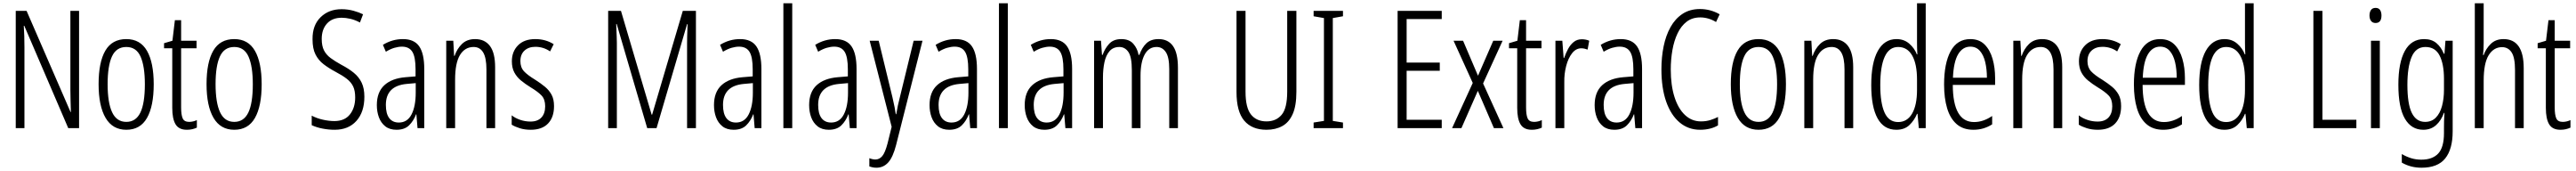

<svg xmlns="http://www.w3.org/2000/svg" viewBox="-20 -846 15703 1041"><path d="M462 -66H396L128 -689H125Q127 -658 128 -626.5Q129 -595 129 -559V-66H76V-780H142L410 -164H412Q411 -203 410 -238.5Q409 -274 409 -300V-780H462Z M917 -333Q917 -200 876 -128Q835 -56 750 -56Q666 -56 623.5 -128.5Q581 -201 581 -334Q581 -467 622 -537.5Q663 -608 750 -608Q835 -608 876 -536.5Q917 -465 917 -333ZM636 -334Q636 -221 663.5 -162.5Q691 -104 750 -104Q808 -104 835.5 -160.5Q863 -217 863 -333Q863 -442 837 -501Q811 -560 750 -560Q689 -560 662.5 -502.5Q636 -445 636 -334Z M1133 -104Q1145 -104 1157.5 -107Q1170 -110 1180 -115V-69Q1167 -63 1152 -59.5Q1137 -56 1119 -56Q1070 -56 1050 -89.5Q1030 -123 1030 -189V-552H980V-583L1031 -598L1046 -723H1084V-598H1178V-552H1084V-192Q1084 -147 1093.5 -125.5Q1103 -104 1133 -104Z M1575 -333Q1575 -200 1534 -128Q1493 -56 1408 -56Q1324 -56 1281.5 -128.5Q1239 -201 1239 -334Q1239 -467 1280 -537.5Q1321 -608 1408 -608Q1493 -608 1534 -536.5Q1575 -465 1575 -333ZM1294 -334Q1294 -221 1321.5 -162.5Q1349 -104 1408 -104Q1466 -104 1493.5 -160.5Q1521 -217 1521 -333Q1521 -442 1495 -501Q1469 -560 1408 -560Q1347 -560 1320.5 -502.5Q1294 -445 1294 -334Z M2201 -257Q2201 -164 2152.5 -110Q2104 -56 2020 -56Q1984 -56 1947 -63Q1910 -70 1880 -84V-142Q1910 -126 1947.5 -117.5Q1985 -109 2018 -109Q2081 -109 2113 -149.5Q2145 -190 2145 -253Q2145 -294 2132.5 -320Q2120 -346 2093.5 -366.5Q2067 -387 2025 -409Q1984 -431 1952.5 -455Q1921 -479 1903 -514.5Q1885 -550 1885 -607Q1884 -692 1934 -741Q1984 -790 2062 -790Q2100 -790 2134.5 -780.5Q2169 -771 2193 -759L2174 -709Q2144 -725 2115.5 -731.5Q2087 -738 2063 -738Q2005 -738 1973 -702.5Q1941 -667 1941 -609Q1941 -566 1955 -539Q1969 -512 1995.5 -492.5Q2022 -473 2060 -452Q2106 -428 2137 -402.5Q2168 -377 2184.5 -342.5Q2201 -308 2201 -257Z M2436 -608Q2505 -608 2535.5 -563.5Q2566 -519 2566 -426V-66H2525L2518 -150H2516Q2501 -110 2473.5 -83Q2446 -56 2397 -56Q2355 -56 2328.5 -77Q2302 -98 2289.5 -132Q2277 -166 2277 -206Q2277 -285 2322.5 -327Q2368 -369 2452 -376L2513 -381V-424Q2513 -499 2493.5 -530.5Q2474 -562 2430 -562Q2409 -562 2384.5 -555Q2360 -548 2332 -531L2314 -573Q2371 -608 2436 -608ZM2458 -335Q2332 -323 2332 -207Q2332 -154 2352.5 -127Q2373 -100 2411 -100Q2463 -100 2488.5 -149.5Q2514 -199 2514 -282V-340Z M2876 -608Q2935 -608 2966.5 -566Q2998 -524 2998 -436V-66H2945V-423Q2945 -494 2925 -527Q2905 -560 2867 -560Q2814 -560 2784 -511.5Q2754 -463 2754 -361V-66H2700V-598H2743L2748 -506H2751Q2765 -548 2795.5 -578Q2826 -608 2876 -608Z M3357 -200Q3357 -132 3320.5 -94Q3284 -56 3215 -56Q3178 -56 3148 -65.5Q3118 -75 3099 -87V-144Q3120 -127 3150.5 -116.5Q3181 -106 3214 -106Q3257 -106 3280 -130.5Q3303 -155 3303 -199Q3303 -241 3281.5 -264Q3260 -287 3215 -314Q3181 -335 3155.5 -356Q3130 -377 3115 -405Q3100 -433 3100 -473Q3100 -532 3137.5 -570Q3175 -608 3243 -608Q3306 -608 3355 -577L3333 -533Q3293 -561 3243 -561Q3202 -561 3177 -538Q3152 -515 3152 -474Q3152 -436 3173.5 -412.5Q3195 -389 3243 -360Q3276 -339 3301.5 -318Q3327 -297 3342 -269.5Q3357 -242 3357 -200Z M3925 -66 3739 -700H3736Q3738 -652 3739 -625Q3740 -598 3740 -585V-66H3687V-780H3765L3952 -148H3955L4142 -780H4222V-66H4168V-582Q4168 -596 4168.5 -623.5Q4169 -651 4171 -699H4168L3982 -66Z M4491 -608Q4560 -608 4590.5 -563.5Q4621 -519 4621 -426V-66H4580L4573 -150H4571Q4556 -110 4528.5 -83Q4501 -56 4452 -56Q4410 -56 4383.5 -77Q4357 -98 4344.5 -132Q4332 -166 4332 -206Q4332 -285 4377.5 -327Q4423 -369 4507 -376L4568 -381V-424Q4568 -499 4548.5 -530.5Q4529 -562 4485 -562Q4464 -562 4439.5 -555Q4415 -548 4387 -531L4369 -573Q4426 -608 4491 -608ZM4513 -335Q4387 -323 4387 -207Q4387 -154 4407.5 -127Q4428 -100 4466 -100Q4518 -100 4543.5 -149.5Q4569 -199 4569 -282V-340Z M4809 -66H4755V-826H4809Z M5071 -608Q5140 -608 5170.5 -563.5Q5201 -519 5201 -426V-66H5160L5153 -150H5151Q5136 -110 5108.5 -83Q5081 -56 5032 -56Q4990 -56 4963.5 -77Q4937 -98 4924.5 -132Q4912 -166 4912 -206Q4912 -285 4957.5 -327Q5003 -369 5087 -376L5148 -381V-424Q5148 -499 5128.5 -530.5Q5109 -562 5065 -562Q5044 -562 5019.5 -555Q4995 -548 4967 -531L4949 -573Q5006 -608 5071 -608ZM5093 -335Q4967 -323 4967 -207Q4967 -154 4987.5 -127Q5008 -100 5046 -100Q5098 -100 5123.5 -149.5Q5149 -199 5149 -282V-340Z M5281 -598H5336L5420 -253Q5429 -214 5433 -193Q5437 -172 5440 -151H5443Q5448 -180 5453 -204Q5458 -228 5465 -254L5549 -598H5603L5442 37Q5423 111 5394 143Q5365 175 5322 175Q5311 175 5300.5 173Q5290 171 5279 167V117Q5299 125 5316 125Q5340 125 5357.5 104.5Q5375 84 5390 27L5415 -74Z M5805 -608Q5874 -608 5904.5 -563.5Q5935 -519 5935 -426V-66H5894L5887 -150H5885Q5870 -110 5842.5 -83Q5815 -56 5766 -56Q5724 -56 5697.5 -77Q5671 -98 5658.5 -132Q5646 -166 5646 -206Q5646 -285 5691.5 -327Q5737 -369 5821 -376L5882 -381V-424Q5882 -499 5862.5 -530.5Q5843 -562 5799 -562Q5778 -562 5753.5 -555Q5729 -548 5701 -531L5683 -573Q5740 -608 5805 -608ZM5827 -335Q5701 -323 5701 -207Q5701 -154 5721.5 -127Q5742 -100 5780 -100Q5832 -100 5857.5 -149.5Q5883 -199 5883 -282V-340Z M6123 -66H6069V-826H6123Z M6385 -608Q6454 -608 6484.5 -563.5Q6515 -519 6515 -426V-66H6474L6467 -150H6465Q6450 -110 6422.5 -83Q6395 -56 6346 -56Q6304 -56 6277.5 -77Q6251 -98 6238.5 -132Q6226 -166 6226 -206Q6226 -285 6271.5 -327Q6317 -369 6401 -376L6462 -381V-424Q6462 -499 6442.5 -530.5Q6423 -562 6379 -562Q6358 -562 6333.5 -555Q6309 -548 6281 -531L6263 -573Q6320 -608 6385 -608ZM6407 -335Q6281 -323 6281 -207Q6281 -154 6301.5 -127Q6322 -100 6360 -100Q6412 -100 6437.5 -149.5Q6463 -199 6463 -282V-340Z M7042 -608Q7100 -608 7130 -565.5Q7160 -523 7160 -433V-66H7107V-425Q7107 -498 7086 -529Q7065 -560 7030 -560Q6982 -560 6957 -513.5Q6932 -467 6932 -385V-66H6879V-418Q6879 -499 6858 -529.5Q6837 -560 6803 -560Q6765 -560 6743 -534.5Q6721 -509 6712 -467Q6703 -425 6703 -375V-66H6649V-598H6691L6697 -512H6701Q6714 -550 6740.5 -579Q6767 -608 6815 -608Q6863 -608 6888 -579.5Q6913 -551 6920 -512H6925Q6941 -557 6968 -582.5Q6995 -608 7042 -608Z M7882 -287Q7882 -202 7859.5 -151.5Q7837 -101 7796 -78.5Q7755 -56 7700 -56Q7611 -56 7564 -111.5Q7517 -167 7517 -286V-780H7572V-288Q7572 -190 7605.5 -148.5Q7639 -107 7700 -107Q7758 -107 7792 -147Q7826 -187 7826 -288V-780H7882Z M8166 -66H7987V-100L8050 -110V-736L7987 -747V-780H8166V-747L8104 -736V-110L8166 -100Z M8768 -66H8499V-780H8768V-730H8554V-465H8756V-415H8554V-117H8768Z M8957 -341 8840 -598H8898L8989 -385L9082 -598H9139L9020 -338L9144 -66H9086L8988 -293L8888 -66H8831Z M9331 -104Q9343 -104 9355.5 -107Q9368 -110 9378 -115V-69Q9365 -63 9350 -59.5Q9335 -56 9317 -56Q9268 -56 9248 -89.5Q9228 -123 9228 -189V-552H9178V-583L9229 -598L9244 -723H9282V-598H9376V-552H9282V-192Q9282 -147 9291.5 -125.5Q9301 -104 9331 -104Z M9622 -607Q9632 -607 9644 -605Q9656 -603 9667 -598L9657 -544Q9650 -547 9639.5 -549.5Q9629 -552 9619 -552Q9586 -552 9562.5 -522Q9539 -492 9526.5 -444.5Q9514 -397 9515 -345V-66H9461V-598H9503L9511 -493H9514Q9524 -522 9538 -548Q9552 -574 9572.5 -590.5Q9593 -607 9622 -607Z M9859 -608Q9928 -608 9958.5 -563.5Q9989 -519 9989 -426V-66H9948L9941 -150H9939Q9924 -110 9896.5 -83Q9869 -56 9820 -56Q9778 -56 9751.5 -77Q9725 -98 9712.5 -132Q9700 -166 9700 -206Q9700 -285 9745.5 -327Q9791 -369 9875 -376L9936 -381V-424Q9936 -499 9916.5 -530.5Q9897 -562 9853 -562Q9832 -562 9807.5 -555Q9783 -548 9755 -531L9737 -573Q9794 -608 9859 -608ZM9881 -335Q9755 -323 9755 -207Q9755 -154 9775.5 -127Q9796 -100 9834 -100Q9886 -100 9911.5 -149.5Q9937 -199 9937 -282V-340Z M10344 -740Q10295 -740 10261 -714Q10227 -688 10205.5 -643Q10184 -598 10174 -541Q10164 -484 10164 -423Q10164 -327 10186.5 -256Q10209 -185 10250.5 -146Q10292 -107 10348 -107Q10380 -107 10406.5 -115.5Q10433 -124 10452 -134V-83Q10431 -70 10403 -63Q10375 -56 10343 -56Q10271 -56 10218 -100.5Q10165 -145 10136 -227.5Q10107 -310 10107 -424Q10107 -498 10120.5 -564Q10134 -630 10162.5 -681Q10191 -732 10235.5 -761.5Q10280 -791 10342 -791Q10406 -791 10462 -759L10440 -712Q10417 -726 10392.5 -733Q10368 -740 10344 -740Z M10866 -333Q10866 -200 10825 -128Q10784 -56 10699 -56Q10615 -56 10572.5 -128.5Q10530 -201 10530 -334Q10530 -467 10571 -537.5Q10612 -608 10699 -608Q10784 -608 10825 -536.5Q10866 -465 10866 -333ZM10585 -334Q10585 -221 10612.5 -162.5Q10640 -104 10699 -104Q10757 -104 10784.5 -160.5Q10812 -217 10812 -333Q10812 -442 10786 -501Q10760 -560 10699 -560Q10638 -560 10611.5 -502.5Q10585 -445 10585 -334Z M11154 -608Q11213 -608 11244.5 -566Q11276 -524 11276 -436V-66H11223V-423Q11223 -494 11203 -527Q11183 -560 11145 -560Q11092 -560 11062 -511.5Q11032 -463 11032 -361V-66H10978V-598H11021L11026 -506H11029Q11043 -548 11073.5 -578Q11104 -608 11154 -608Z M11539 -56Q11463 -56 11424.5 -125.5Q11386 -195 11386 -328Q11386 -464 11426 -536Q11466 -608 11540 -608Q11586 -608 11618 -580Q11650 -552 11664 -515H11667Q11666 -535 11665.5 -552Q11665 -569 11665 -586V-826H11718V-66H11676L11668 -153H11665Q11649 -114 11619 -85Q11589 -56 11539 -56ZM11550 -103Q11605 -103 11635 -154.5Q11665 -206 11665 -299V-361Q11665 -456 11635.5 -508Q11606 -560 11550 -560Q11495 -560 11468 -500.5Q11441 -441 11441 -328Q11441 -219 11467 -161Q11493 -103 11550 -103Z M11990 -608Q12044 -608 12077 -575Q12110 -542 12125.5 -488Q12141 -434 12141 -371V-329H11883Q11884 -103 12013 -103Q12069 -103 12123 -140V-89Q12098 -73 12069.5 -64.5Q12041 -56 12009 -56Q11946 -56 11906.5 -90.5Q11867 -125 11848.5 -187Q11830 -249 11830 -331Q11830 -461 11870 -534.5Q11910 -608 11990 -608ZM11990 -562Q11943 -562 11915.5 -515.5Q11888 -469 11884 -373H12091Q12091 -424 12081 -467Q12071 -510 12048.5 -536Q12026 -562 11990 -562Z M12428 -608Q12487 -608 12518.5 -566Q12550 -524 12550 -436V-66H12497V-423Q12497 -494 12477 -527Q12457 -560 12419 -560Q12366 -560 12336 -511.5Q12306 -463 12306 -361V-66H12252V-598H12295L12300 -506H12303Q12317 -548 12347.5 -578Q12378 -608 12428 -608Z M12909 -200Q12909 -132 12872.5 -94Q12836 -56 12767 -56Q12730 -56 12700 -65.5Q12670 -75 12651 -87V-144Q12672 -127 12702.5 -116.5Q12733 -106 12766 -106Q12809 -106 12832 -130.5Q12855 -155 12855 -199Q12855 -241 12833.5 -264Q12812 -287 12767 -314Q12733 -335 12707.5 -356Q12682 -377 12667 -405Q12652 -433 12652 -473Q12652 -532 12689.5 -570Q12727 -608 12795 -608Q12858 -608 12907 -577L12885 -533Q12845 -561 12795 -561Q12754 -561 12729 -538Q12704 -515 12704 -474Q12704 -436 12725.5 -412.5Q12747 -389 12795 -360Q12828 -339 12853.5 -318Q12879 -297 12894 -269.5Q12909 -242 12909 -200Z M13147 -608Q13201 -608 13234 -575Q13267 -542 13282.5 -488Q13298 -434 13298 -371V-329H13040Q13041 -103 13170 -103Q13226 -103 13280 -140V-89Q13255 -73 13226.5 -64.5Q13198 -56 13166 -56Q13103 -56 13063.5 -90.5Q13024 -125 13005.5 -187Q12987 -249 12987 -331Q12987 -461 13027 -534.5Q13067 -608 13147 -608ZM13147 -562Q13100 -562 13072.5 -515.5Q13045 -469 13041 -373H13248Q13248 -424 13238 -467Q13228 -510 13205.5 -536Q13183 -562 13147 -562Z M13538 -56Q13462 -56 13423.5 -125.5Q13385 -195 13385 -328Q13385 -464 13425 -536Q13465 -608 13539 -608Q13585 -608 13617 -580Q13649 -552 13663 -515H13666Q13665 -535 13664.5 -552Q13664 -569 13664 -586V-826H13717V-66H13675L13667 -153H13664Q13648 -114 13618 -85Q13588 -56 13538 -56ZM13549 -103Q13604 -103 13634 -154.5Q13664 -206 13664 -299V-361Q13664 -456 13634.5 -508Q13605 -560 13549 -560Q13494 -560 13467 -500.5Q13440 -441 13440 -328Q13440 -219 13466 -161Q13492 -103 13549 -103Z M14081 -66V-780H14136V-117H14343V-66Z M14460 -798Q14479 -798 14487.5 -785Q14496 -772 14496 -752Q14496 -706 14460 -706Q14442 -706 14432.5 -718.5Q14423 -731 14423 -752Q14423 -772 14432 -785Q14441 -798 14460 -798ZM14486 -598V-66H14432V-598Z M14756 -608Q14802 -608 14831 -583.5Q14860 -559 14876 -519H14880L14886 -598H14930V-46Q14930 62 14884.5 118.5Q14839 175 14740 175Q14674 175 14620 144V92Q14650 109 14678.5 117.5Q14707 126 14739 126Q14807 126 14842 88.5Q14877 51 14877 -36V-68Q14877 -87 14877.5 -109.5Q14878 -132 14880 -159H14877Q14860 -112 14828.5 -84Q14797 -56 14751 -56Q14678 -56 14638.5 -124Q14599 -192 14599 -330Q14599 -464 14638.5 -536Q14678 -608 14756 -608ZM14764 -560Q14705 -560 14679.5 -498.5Q14654 -437 14654 -330Q14654 -213 14681 -158.5Q14708 -104 14762 -104Q14802 -104 14827.5 -130Q14853 -156 14865 -200.5Q14877 -245 14877 -299V-366Q14877 -455 14850.5 -507.5Q14824 -560 14764 -560Z M15119 -585Q15119 -541 15115 -511H15119Q15132 -549 15162 -578.5Q15192 -608 15240 -608Q15363 -608 15363 -431V-66H15310V-420Q15310 -496 15289 -527.5Q15268 -559 15231 -559Q15180 -559 15149.5 -510Q15119 -461 15119 -355V-66H15065V-826H15119Z M15601 -104Q15613 -104 15625.5 -107Q15638 -110 15648 -115V-69Q15635 -63 15620 -59.5Q15605 -56 15587 -56Q15538 -56 15518 -89.5Q15498 -123 15498 -189V-552H15448V-583L15499 -598L15514 -723H15552V-598H15646V-552H15552V-192Q15552 -147 15561.5 -125.5Q15571 -104 15601 -104Z"/></svg>

Font: Noto Sans Malayalam UI ExtraCondensed Light
Style: Regular
Weight: 300
Width: 2
Designer: Jelle Bosma - Monotype Design Team
Foundry: Monotype Imaging Inc.
Version: Version 2.104; ttfautohint (v1.8.4.7-5d5b)